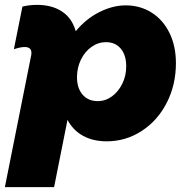

<svg xmlns="http://www.w3.org/2000/svg" viewBox="-47 -573 760 788"><path d="M79 -336Q82 -348 82 -356Q82 -380 54 -380Q37 -380 10 -371L45 -546Q74 -553 105 -553Q162 -553 201.5 -529.5Q241 -506 258 -462L264 -445Q306 -496 361 -523.5Q416 -551 469 -551Q528 -551 575 -521.5Q622 -492 648.5 -438Q675 -384 675 -314Q675 -225 637.5 -151.5Q600 -78 534.5 -35.5Q469 7 391 7Q335 7 294 -15.5Q253 -38 230 -81L175 195H-27ZM354 -158Q386 -158 412.5 -177.5Q439 -197 455 -229.5Q471 -262 471 -301Q471 -347 448.5 -373.5Q426 -400 388 -400Q356 -400 328.5 -380.5Q301 -361 285 -328Q269 -295 269 -256Q269 -211 292 -184.5Q315 -158 354 -158Z"/></svg>

Font: TypoPRO Montserrat Alternates
Style: Italic
Weight: 800
Italic angle: -11.3°
Designer: Julieta Ulanovsky
Foundry: Julieta Ulanovsky
Version: Version 6.001